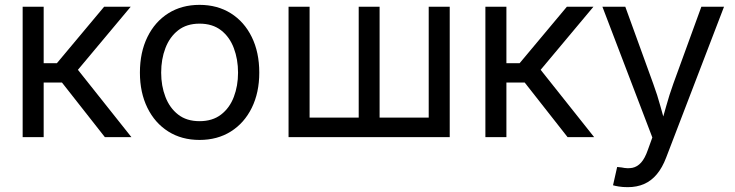

<svg xmlns="http://www.w3.org/2000/svg" viewBox="-20 -567 3038 794"><path d="M73.7 0V-539.1H160.6V-305.7H215.3L410.6 -539.1H520.5L302.2 -278.3L523.4 0H413.6L236.3 -225.6H160.6V0Z M805.2 11.7Q731.4 11.7 676 -23.2Q620.6 -58.1 589.6 -121.1Q558.6 -184.1 558.6 -266.6Q558.6 -350.6 589.6 -413.8Q620.6 -477.1 676 -512Q731.4 -546.9 805.2 -546.9Q878.9 -546.9 934.6 -512Q990.2 -477.1 1021.2 -413.8Q1052.2 -350.6 1052.2 -266.6Q1052.2 -184.1 1021.2 -121.1Q990.2 -58.1 934.6 -23.2Q878.9 11.7 805.2 11.7ZM805.2 -65.9Q858.9 -65.9 894.3 -93.3Q929.7 -120.6 947 -166.3Q964.4 -211.9 964.4 -266.6Q964.4 -321.8 947 -367.9Q929.7 -414.1 894.3 -441.7Q858.9 -469.2 805.2 -469.2Q752 -469.2 716.8 -441.7Q681.6 -414.1 664.1 -368.2Q646.5 -322.3 646.5 -266.6Q646.5 -211.9 664.1 -166.3Q681.6 -120.6 716.6 -93.3Q751.5 -65.9 805.2 -65.9Z M1173.3 -539.1H1260.3V-80.6H1463.4V-539.1H1549.8V-80.6H1752.9V-539.1H1839.8V0H1173.3Z M1987.3 0V-539.1H2074.2V-305.7H2128.9L2324.2 -539.1H2434.1L2215.8 -278.3L2437 0H2327.1L2149.9 -225.6H2074.2V0Z M2515.1 199.2 2532.2 123.5 2550.8 125.5Q2575.2 130.9 2595.2 127Q2615.2 123 2631.1 105.5Q2647 87.9 2659.2 52.7L2677.7 1.5L2471.2 -539.1H2565.9L2681.2 -221.2Q2698.7 -173.8 2711.4 -126.7Q2724.1 -79.6 2737.8 -35.2H2708Q2721.7 -79.6 2734.6 -126.7Q2747.6 -173.8 2764.6 -221.2L2880.4 -539.1H2974.1L2734.9 84.5Q2719.2 126 2696.5 153.3Q2673.8 180.7 2643.8 193.8Q2613.8 207 2576.2 207Q2555.2 207 2539.1 204.3Q2522.9 201.7 2515.1 199.2Z"/></svg>

Font: Inter 18pt
Style: Regular
Weight: 400
Designer: Rasmus Andersson
Foundry: rsms
Version: Version 4.001;git-66647c0bb